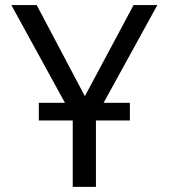

<svg xmlns="http://www.w3.org/2000/svg" viewBox="-20 -726 655 746"><path d="M499 -706.2H591.3L382.6 -326.7H484.6V-257.9H352.8V0H262.6V-257.9H130.8V-326.7H232.3L24.1 -706.2H122.6L309.7 -352.3Z"/></svg>

Font: Fira Code
Style: Regular
Weight: 400
Designer: Carrois Corporate, Edenspiekermann AG, Nikita Prokopov
Foundry: Carrois Corporate, Edenspiekermann AG, Nikita Prokopov
Version: Version 5.002